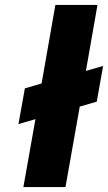

<svg xmlns="http://www.w3.org/2000/svg" viewBox="-20 -760 439 780"><path d="M373 -347 304 -327 246 0H75L124 -276L55 -256L81 -401L149 -421L205 -740H376L329 -472L399 -492Z"/></svg>

Font: Fz Poppins
Style: Bold Italic
Weight: 700
Italic angle: -10°
Designer: Ninad Kale (Devanagari), Jonny Pinhorn (Latin)
Foundry: Indian Type Foundry
Version: Vit hóa bi Vntype.Com & FontZin.Com